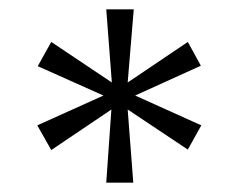

<svg xmlns="http://www.w3.org/2000/svg" viewBox="-20 -752 512 412"><path d="M208 -360 219 -517 90 -430 60 -483 202 -547 61 -610 90 -662 220 -575 208 -732H267L254 -575L383 -662L411 -611L270 -547L412 -483L383 -431L254 -517L266 -360Z"/></svg>

Font: DM Sans Light
Style: Regular
Weight: 300
Designer: Colophon Foundry, Jonny Pinhorn
Foundry: Colophon Foundry
Version: Version 4.004; ttfautohint (v1.8.4.7-5d5b)